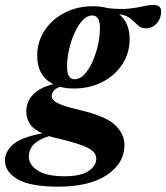

<svg xmlns="http://www.w3.org/2000/svg" viewBox="-98 -470 655 756"><path d="M130.5 265Q22.5 265 -28 236.2Q-78.5 207.5 -78.5 161.5Q-78.5 128 -47.5 99.5Q-16.5 71 68.5 55Q32.5 38.5 19 16.8Q5.5 -5 5.5 -31Q5.5 -69.5 32.5 -97.8Q59.5 -126 111.5 -138.5Q48.5 -171 48.5 -250.5Q48.5 -306 77.8 -350.2Q107 -394.5 156.8 -420Q206.5 -445.5 268.5 -445.5Q300 -445.5 325.5 -438Q376 -432.5 409 -436Q442 -439.5 464.8 -445Q487.5 -450.5 507.5 -450.5Q536.5 -450.5 536.5 -424.5Q536.5 -397.5 519.2 -378Q502 -358.5 476 -358.5Q457 -358.5 444.5 -370.8Q432 -383 416.2 -396.5Q400.5 -410 371.5 -414Q412.5 -379.5 412.5 -316.5Q412.5 -261 383.5 -216.8Q354.5 -172.5 304.8 -147Q255 -121.5 192.5 -121.5Q163 -121.5 138.5 -128Q121.5 -122.5 113.5 -112.5Q105.5 -102.5 105.5 -91.5Q105.5 -82.5 114 -74Q122.5 -65.5 147.2 -56.2Q172 -47 221 -35.5Q319.5 -12 355.8 22.8Q392 57.5 392 101.5Q392 172.5 323.2 218.8Q254.5 265 130.5 265ZM196 -158Q216.5 -158 234.5 -177.2Q252.5 -196.5 266.2 -227.2Q280 -258 287.8 -292.8Q295.5 -327.5 295.5 -358Q295.5 -385.5 287.8 -397.2Q280 -409 265 -409Q245 -409 227 -389.8Q209 -370.5 195.2 -339.8Q181.5 -309 173.8 -274.2Q166 -239.5 166 -209Q166 -181.5 173.8 -169.8Q181.5 -158 196 -158ZM15.5 147Q15.5 178 49.8 201Q84 224 156.5 224Q219 224 250 203.8Q281 183.5 281 154.5Q281 129.5 249.2 112.8Q217.5 96 131.5 75.5Q112 71.5 96 66Q15.5 89.5 15.5 147Z"/></svg>

Font: Newsreader Text
Style: Bold Italic
Weight: 700
Italic angle: -17°
Designer: Hugues Gentile
Foundry: Production Type
Version: Version 1.001